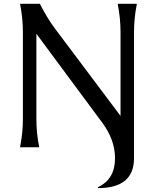

<svg xmlns="http://www.w3.org/2000/svg" viewBox="-20 -757 807 987"><path d="M83 0Q97.7 -73.2 97.7 -146.5V-590.8Q97.7 -664.1 83 -737.3H185.1Q222.2 -664.1 261.7 -611.3L599.6 -161.1V-590.8Q599.6 -664.1 585 -737.3H683.6Q668.9 -664.1 668.9 -590.8V56.6Q668.9 210 483.4 210V205.1Q571.3 164.6 571.3 56.6Q571.3 -37.6 505.9 -126L167 -583.5V-146.5Q167 -73.2 181.6 0Z"/></svg>

Font: Classica
Style: Book
Weight: 400
Version: Version 1.001